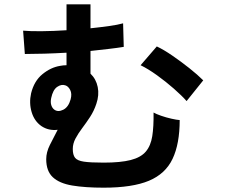

<svg xmlns="http://www.w3.org/2000/svg" viewBox="-20 -825 1040 889"><path d="M460 44Q374 44 314.5 34Q255 24 224.5 -4.5Q194 -33 194 -88Q194 -120 211 -154Q228 -188 247 -224Q205 -219 172 -241Q139 -264 126.5 -306Q114 -348 124 -393Q138 -450 176.5 -481.5Q215 -513 258 -520Q273 -523 288 -523V-581Q236 -578 186 -576.5Q136 -575 95 -575L87 -683Q119 -680 173 -680.5Q227 -681 288 -685V-805H399V-694Q446 -699 485.5 -704.5Q525 -710 550 -717L553 -608Q523 -603 483.5 -598.5Q444 -594 399 -589V-484Q425 -459 432.5 -422Q440 -385 426 -344Q415 -311 397 -283.5Q379 -256 360.5 -231.5Q342 -207 329.5 -183.5Q317 -160 317 -135Q317 -108 327.5 -94.5Q338 -81 368.5 -76.5Q399 -72 460 -72Q538 -72 585 -84Q632 -96 655 -123Q678 -150 685 -194.5Q692 -239 691 -304Q703 -297 726 -289Q749 -281 773.5 -275.5Q798 -270 812 -269Q812 -159 779 -89.5Q746 -20 669.5 12Q593 44 460 44ZM844 -357Q822 -382 785 -414.5Q748 -447 707 -476.5Q666 -506 631 -523L706 -610Q738 -595 778 -567.5Q818 -540 856.5 -509.5Q895 -479 921 -453ZM232 -317Q249 -305 273 -317Q297 -329 307 -365Q314 -391 305 -408.5Q296 -426 282 -430Q264 -436 244.5 -422.5Q225 -409 217 -371Q213 -352 217.5 -338Q222 -324 232 -317Z"/></svg>

Font: Zen Kaku Gothic New
Style: Bold
Weight: 700
Designer: Yoshimichi Ohira
Foundry: Positype
Version: Version 1.002